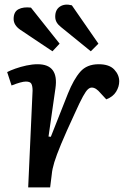

<svg xmlns="http://www.w3.org/2000/svg" viewBox="-20 -811 568 831"><path d="M121 -419Q121 -438 116 -448Q111 -458 92 -458Q73 -458 30 -441L11 -499Q24 -506 46.5 -514Q69 -522 94.5 -527.5Q120 -533 143 -533Q235 -533 220 -429L190 -220L200 -219L274 -406Q299 -468 327.5 -500.5Q356 -533 407 -533Q453 -533 474.5 -510Q496 -487 496 -459Q496 -436 482.5 -414Q469 -392 440 -381L415 -408Q406 -419 396.5 -425.5Q387 -432 377 -432Q369 -432 360.5 -424.5Q352 -417 339 -393.5Q326 -370 304 -321Q265 -237 244.5 -187.5Q224 -138 215 -108.5Q206 -79 204 -56L197 0H102ZM245 -693Q232 -703 225.5 -714Q219 -725 219 -739Q219 -769 239.5 -782.5Q260 -796 291 -788L406 -622L373 -589ZM68 -682Q39 -702 39 -729Q39 -760 60 -771Q81 -782 114 -778L238 -622L207 -589Z"/></svg>

Font: Literata 7pt Medium
Style: Italic
Weight: 500
Italic angle: -2°
Designer: Latin by Veronika Burian and Jose Scaglione. Greek by Irene Vlachou. Cyrillic by Vera Evstafieva
Foundry: TypeTogether
Version: Version 3.002